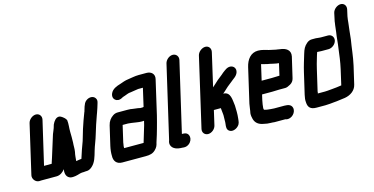

<svg xmlns="http://www.w3.org/2000/svg" viewBox="-81 -1171 3214 1651"><g transform="rotate(-15 1525.5 -345.5)"><path d="M767 -482C774 -502 774 -516 764 -530C748 -553 712 -556 683 -534C665 -520 661 -506 653 -486C650 -475 645 -462 642 -450C641 -445 640 -442 638 -439C628 -412 625 -403 613 -372C596 -323 582 -282 569 -233C566 -222 563 -212 560 -203C542 -158 526 -107 510 -58C507 -57 504 -57 501 -57C489 -55 475 -54 463 -51L462 -52C465 -78 465 -101 472 -130C477 -160 474 -184 477 -213C478 -244 478 -277 477 -307C476 -342 483 -378 478 -412L472 -421C468 -428 462 -434 454 -440C441 -450 423 -467 397 -454C377 -444 356 -412 350 -381L349 -377C344 -362 335 -343 329 -327L323 -308C304 -249 285 -189 267 -129C262 -111 256 -99 252 -83H184L274 -470C281 -501 261 -528 230 -528C199 -528 166 -501 159 -470L58 -33C51 -1 78 33 110 33C115 32 122 32 128 32H265C298 32 325 10 341 -12L340 -8C334 33 346 62 378 72C406 78 439 69 464 61C470 58 483 58 490 57H498C505 57 513 56 520 55H528C543 55 561 47 577 32C612 0 623 -44 638 -96C651 -141 670 -182 683 -228C698 -280 718 -339 736 -389L742 -405C747 -419 751 -429 756 -446C759 -458 764 -470 767 -482Z M892 -87C892 -92 893 -96 894 -101L928 -248H974C978 -248 982 -248 986 -247L1005 -245C1035 -242 1063 -234 1096 -234C1103 -234 1109 -234 1115 -235C1111 -222 1109 -210 1106 -198C1090 -146 1077 -99 1062 -52H889C888 -64 889 -74 892 -87ZM1131 -349H1112C1107 -350 1101 -351 1094 -353C1077 -355 1063 -357 1046 -359L1027 -362C1018 -363 1009 -363 1000 -363H915C900 -363 885 -359 872 -350C846 -333 827 -308 819 -273L779 -101C772 -70 769 -40 770 -14C768 29 791 63 841 63H1051C1088 63 1115 57 1138 34C1158 14 1164 0 1170 -27C1171 -31 1172 -36 1175 -43C1186 -77 1194 -102 1204 -139C1213 -174 1226 -216 1234 -252L1304 -556C1314 -599 1284 -627 1242 -627H1172C1138 -627 1106 -619 1075 -615C1048 -612 1023 -602 1000 -594C966 -584 928 -570 912 -536C888 -486 934 -446 983 -474C985 -475 993 -480 995 -480C1000 -482 1007 -484 1013 -486C1029 -491 1047 -501 1066 -501C1089 -506 1113 -507 1137 -512H1179L1142 -351C1139 -351 1135 -350 1131 -349Z M1429 -661 1280 -18C1258 37 1302 70 1355 73C1362 73 1368 73 1375 74L1386 75C1402 76 1417 72 1431 62C1477 29 1469 -36 1421 -40L1410 -41H1400L1544 -661C1551 -692 1530 -719 1499 -719C1468 -719 1436 -692 1429 -661Z M1788 -713C1757 -713 1723 -686 1716 -655L1574 -39C1567 -8 1588 18 1619 18C1650 18 1682 -8 1689 -39L1719 -169H1781C1781 -161 1782 -158 1783 -148C1784 -128 1789 -110 1787 -88C1785 -67 1788 -50 1785 -30C1781 -1 1780 20 1797 34C1820 54 1858 43 1880 20C1900 0 1899 -19 1902 -44C1907 -84 1905 -123 1904 -159C1896 -208 1901 -284 1833 -284C1859 -305 1879 -328 1905 -347L1924 -362C1947 -383 1980 -398 1991 -431C2002 -464 1982 -490 1953 -493C1923 -496 1900 -474 1878 -458C1872 -453 1867 -448 1862 -444L1818 -409C1809 -401 1801 -393 1793 -386C1785 -379 1772 -368 1763 -359L1831 -655C1838 -686 1819 -713 1788 -713Z M2272 -306H2181L2213 -445C2229 -441 2247 -436 2263 -432L2286 -428C2305 -424 2323 -419 2342 -416L2359 -414C2361 -413 2362 -413 2364 -413L2340 -308H2334C2321 -308 2287 -306 2272 -306ZM2308 -193H2361C2374 -193 2389 -199 2408 -210C2427 -221 2438 -236 2443 -257L2486 -441C2497 -496 2455 -522 2402 -527L2385 -530L2370 -532C2352 -535 2331 -541 2310 -545C2281 -552 2254 -564 2217 -564C2152 -564 2114 -514 2099 -449L2028 -142C2022 -114 2021 -86 2015 -61C2013 -44 2017 -22 2021 -8C2031 28 2058 50 2102 57C2122 62 2142 65 2167 65H2174C2182 66 2190 67 2197 67H2292L2298 69C2346 82 2396 29 2381 -15C2373 -39 2350 -48 2315 -48H2223C2214 -48 2204 -50 2193 -50C2187 -50 2170 -52 2165 -53C2158 -53 2144 -57 2139 -59H2136V-60C2135 -62 2132 -70 2133 -75C2135 -96 2137 -117 2143 -143L2154 -191H2245C2260 -191 2294 -193 2308 -193Z M2833 -534H2770C2765 -534 2760 -534 2755 -535C2741 -535 2730 -539 2716 -538H2690C2673 -538 2658 -532 2644 -520C2616 -496 2606 -474 2594 -434C2579 -383 2564 -338 2551 -282L2507 -93C2501 -68 2499 -48 2501 -28C2503 16 2523 40 2577 40H2657C2684 40 2712 36 2735 34L2758 32C2786 28 2808 25 2834 22C2882 14 2929 -15 2941 -67L2978 -226C2996 -306 3001 -376 3014 -451C3020 -498 3023 -548 3030 -594C3032 -612 3033 -631 3037 -650L3050 -708C3057 -739 3038 -766 3007 -766C2976 -766 2942 -739 2935 -708L2923 -652C2920 -641 2919 -632 2918 -623L2915 -603C2912 -582 2911 -564 2908 -543C2900 -497 2899 -452 2891 -403C2884 -347 2877 -288 2863 -226L2832 -90C2829 -90 2827 -90 2825 -89C2801 -85 2773 -82 2749 -80L2727 -78C2716 -77 2696 -75 2683 -75H2619L2621 -81C2621 -85 2621 -89 2622 -93L2666 -282C2673 -311 2679 -335 2687 -360L2697 -394L2706 -421C2717 -421 2732 -419 2744 -419H2807C2838 -419 2871 -445 2878 -476C2885 -507 2864 -534 2833 -534Z"/></g></svg>

Font: Electronic
Style: UltHvIt
Weight: 900
Version: Version 1.011